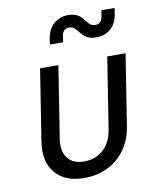

<svg xmlns="http://www.w3.org/2000/svg" viewBox="-87 -849 774 929"><g transform="rotate(-10 300.0 -385.0)"><path d="M253 10Q158 10 110.5 -46.5Q63 -103 78 -200L133 -550H223L168 -200Q158 -138 184.5 -103.5Q211 -69 266 -69Q322 -69 360 -103.5Q398 -138 408 -200L463 -550H553L498 -200Q488 -136 454 -88.5Q420 -41 368.5 -15.5Q317 10 253 10ZM429 -650Q399 -650 382 -660.5Q365 -671 354 -685Q343 -699 332.5 -709.5Q322 -720 305 -720Q275 -720 269 -685L265 -655H200L204 -685Q212 -730 241 -755Q270 -780 310 -780Q340 -780 357 -769.5Q374 -759 384.5 -745Q395 -731 405.5 -720.5Q416 -710 433 -710Q463 -710 469 -745L474 -775H539L534 -745Q527 -700 498.5 -675Q470 -650 429 -650Z"/></g></svg>

Font: NKDuy Mono
Style: Italic
Weight: 400
Italic angle: -9°
Monospace: yes
Designer: NKDuy
Foundry: NKDuy
Version: Version 2.251; ttfautohint (v1.8.4.7-5d5b)